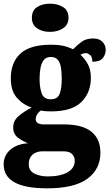

<svg xmlns="http://www.w3.org/2000/svg" viewBox="-33 -795 597 1048"><path d="M224 233Q-13 233 -13 102Q-13 54 23 22.5Q59 -9 120 -13Q91 -24 65 -43.5Q39 -63 39 -100Q39 -135 67 -160Q95 -185 140 -208Q93 -223 59.5 -261Q26 -299 26 -366Q26 -455 79 -503Q132 -551 246 -551Q283 -551 311 -545Q339 -539 366 -526Q390 -551 414 -568Q438 -585 476 -585Q509 -585 526.5 -566.5Q544 -548 544 -523Q544 -498 528 -478Q512 -458 471 -458Q471 -485 458.5 -495Q446 -505 437 -505Q426 -505 418.5 -502Q411 -499 406 -496Q429 -476 446 -445.5Q463 -415 463 -371Q463 -289 411 -238Q359 -187 246 -187Q236 -187 218 -188Q200 -189 192 -192Q182 -188 172 -174Q162 -160 162 -145Q162 -129 174.5 -122.5Q187 -116 203 -116H315Q416 -116 465.5 -76.5Q515 -37 515 38Q515 129 443.5 181Q372 233 224 233ZM244 -253Q283 -253 293.5 -285Q304 -317 304 -365Q304 -397 300 -424.5Q296 -452 283 -468Q270 -484 244 -484Q219 -484 206 -467.5Q193 -451 188 -423.5Q183 -396 183 -364Q183 -318 194.5 -285.5Q206 -253 244 -253ZM227 168Q296 168 335.5 145.5Q375 123 375 83Q375 61 360.5 46Q346 31 314 31H194Q180 31 163.5 37.5Q147 44 135.5 59.5Q124 75 124 102Q124 137 155 152.5Q186 168 227 168ZM240 -621Q198 -621 169.5 -640.5Q141 -660 141 -698Q141 -738 169.5 -756.5Q198 -775 240 -775Q281 -775 311 -756.5Q341 -738 341 -698Q341 -660 311 -640.5Q281 -621 240 -621Z"/></svg>

Font: Noto Serif Armenian SemiCondensed Black
Style: Regular
Weight: 900
Width: 4
Designer: Monotype Design Team
Foundry: Monotype Imaging Inc.
Version: Version 2.008; ttfautohint (v1.8.4.7-5d5b)